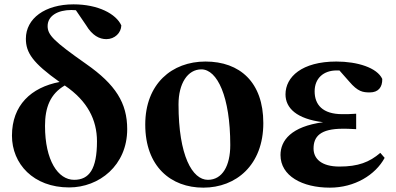

<svg xmlns="http://www.w3.org/2000/svg" viewBox="-20 -846 1821 883"><path d="M298 16C436 16 565 -85 565 -252C565 -372 512 -457 376 -552C228 -656 199 -685 199 -726C199 -774 247 -800 308 -800L329 -799L376 -730C404 -683 437 -666 469 -666C508 -666 537 -695 538 -729C514 -782 432 -826 318 -826C187 -826 99 -761 99 -668C99 -604 130 -557 254 -469C123 -444 35 -362 35 -222C35 -93 133 16 298 16ZM278 -453 279 -452C382 -382 426 -295 426 -196C426 -68 390 -19 321 -19C247 -19 187 -108 187 -267C187 -352 211 -414 278 -453Z M915 17C1066 17 1191 -87 1191 -280C1191 -468 1083 -563 925 -563C771 -563 648 -461 648 -273C648 -80 766 17 915 17ZM936 -19C865 -19 801 -129 801 -366C801 -462 843 -527 906 -527C979 -527 1039 -402 1039 -179C1039 -84 1003 -19 936 -19Z M1497 17C1611 17 1706 -41 1749 -120L1729 -143C1679 -100 1627 -80 1541 -80C1457 -80 1422 -117 1422 -163C1422 -218 1453 -254 1557 -254C1570 -254 1584 -254 1618 -252V-323C1592 -321 1575 -321 1554 -321C1463 -321 1427 -365 1427 -426C1427 -486 1468 -522 1528 -522H1541L1586 -471C1626 -424 1649 -421 1681 -421C1719 -421 1739 -444 1738 -483C1714 -535 1623 -563 1527 -563C1368 -563 1293 -492 1293 -412C1293 -349 1344 -299 1466 -284C1319 -264 1270 -200 1270 -133C1270 -37 1370 17 1497 17Z"/></svg>

Font: Noto Serif CJK SC Black
Style: Regular
Weight: 900
Designer: Ryoko NISHIZUKA 西塚涼子 (kana & ideographs); Frank Grießhammer (Latin, Greek & Cyrillic); Wenlong ZHANG 张文龙 (bopomofo); San
Foundry: Adobe
Version: Version 2.001;hotconv 1.1.0;makeotfexe 2.6.0